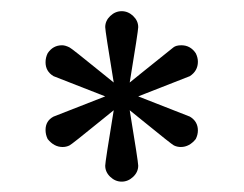

<svg xmlns="http://www.w3.org/2000/svg" viewBox="-20 -707 447 352"><path d="M172.9 -403.3Q172.9 -410.2 188.5 -504.9L168 -488.3Q110.4 -441.4 107.4 -440.4Q101.6 -437.5 94.7 -437.5Q79.1 -437.5 67.4 -452.1Q63.5 -460 63.5 -468.8Q63.5 -485.4 78.1 -493.2L172.9 -530.3L78.1 -567.4Q63.5 -576.2 63.5 -592.8Q63.5 -601.6 67.4 -609.4Q77.1 -624 93.8 -624Q99.6 -624 107.4 -620.1Q110.4 -619.1 168 -572.3L188.5 -555.7Q172.9 -650.4 172.9 -657.2Q172.9 -668.9 182.1 -677.7Q191.4 -686.5 203.1 -686.5Q214.8 -686.5 224.1 -677.7Q233.4 -668.9 233.4 -657.2Q233.4 -650.4 217.8 -555.7L238.3 -572.3L297.9 -620.1Q302.7 -624 312.5 -624Q329.1 -624 338.9 -609.4Q342.8 -601.6 342.8 -593.8Q342.8 -577.1 328.1 -567.4L233.4 -530.3L328.1 -493.2Q342.8 -484.4 342.8 -467.8Q342.8 -460 338.9 -452.1Q327.1 -437.5 311.5 -437.5Q304.7 -437.5 298.8 -440.4Q295.9 -441.4 238.3 -488.3L217.8 -504.9Q233.4 -410.2 233.4 -403.3Q233.4 -391.6 224.1 -382.8Q214.8 -374 203.1 -374Q191.4 -374 182.1 -382.8Q172.9 -391.6 172.9 -403.3Z"/></svg>

Font: jf-openhuninn-1.1
Style: Regular
Weight: 400
Designer: [Kosugi Maru]
      Designed by Motoya company      

      [Varela Round]
      Joe Prince(Latin component); Avraham Co
Foundry: justfont CO.,LTD.
Version: 1.1